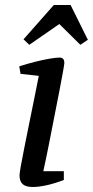

<svg xmlns="http://www.w3.org/2000/svg" viewBox="-20 -738 371 767"><path d="M111 9Q83 9 70.5 -2.5Q58 -14 58 -37Q58 -45 63 -74Q68 -103 77 -147Q86 -191 96 -241.5Q106 -292 116.5 -342.5Q127 -393 135 -435L62 -443L57 -473Q88 -483 119.5 -491Q151 -499 177.5 -503.5Q204 -508 218 -508Q228 -508 232.5 -502.5Q237 -497 237 -486Q237 -482 231.5 -450.5Q226 -419 216.5 -371Q207 -323 196 -266.5Q185 -210 174 -154.5Q163 -99 153 -54H235V-19Q195 -4 164 2.5Q133 9 111 9ZM97 -559 74 -581 195 -718H262L331 -579L301 -559L217 -642Z"/></svg>

Font: Manuale Medium
Style: Italic
Weight: 500
Italic angle: -11°
Version: Version 1.002